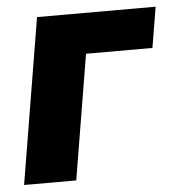

<svg xmlns="http://www.w3.org/2000/svg" viewBox="-44 -581 573 623"><g transform="rotate(-5 242.5 -269.5)"><path d="M485.4 -539.1 463.4 -406.7H247.1L179.7 0H9.8L99.1 -539.1Z"/></g></svg>

Font: Inter 18pt ExtraBold
Style: Italic
Weight: 800
Italic angle: -9.3988°
Designer: Rasmus Andersson
Foundry: rsms
Version: Version 4.001;git-66647c0bb